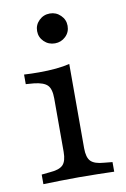

<svg xmlns="http://www.w3.org/2000/svg" viewBox="-75 -668 470 715"><g transform="rotate(-10 160.5 -311.0)"><path d="M125.8 -206.5V-307.3Q125.8 -343.5 111.7 -357.7Q97.6 -371.8 61.3 -375.8L30.6 -378.2V-414.5Q45.2 -413.7 58.5 -413.3Q71.8 -412.9 87.1 -412.9Q121.8 -412.9 151.2 -415.7Q180.6 -418.5 203.2 -424.2V-414.5V-206.5ZM164.5 -2.4Q124.2 -2.4 93.1 -1.6Q62.1 -0.8 30.6 0V-36.3L62.1 -39.5Q97.6 -41.9 111.7 -56Q125.8 -70.2 125.8 -105.6V-206.5H203.2V-105.6Q203.2 -70.2 217.3 -56Q231.5 -41.9 266.1 -39.5L298.4 -36.3V0Q266.9 -0.8 235.9 -1.6Q204.8 -2.4 164.5 -2.4ZM164.5 -508.9Q140.3 -508.9 123.4 -525.4Q106.5 -541.9 106.5 -565.3Q106.5 -588.7 123.4 -605.2Q140.3 -621.8 164.5 -621.8Q187.9 -621.8 204.8 -605.2Q221.8 -588.7 221.8 -565.3Q221.8 -541.1 204.8 -525Q187.9 -508.9 164.5 -508.9Z"/></g></svg>

Font: Playfair 9pt
Style: Regular
Weight: 400
Designer: Claus Eggers Sørensen
Foundry: Claus Eggers Sørensen
Version: Version 2.203